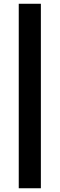

<svg xmlns="http://www.w3.org/2000/svg" viewBox="-20 -775 318 1025"><path d="M198.2 -754.9V230H80.1V-754.9Z"/></svg>

Font: Kadwa
Style: Bold
Weight: 700
Designer: Sol Matas
Foundry: Sol Matas
Version: Version 1.001;PS 001.000;hotconv 1.0.70;makeotf.lib2.5.58329